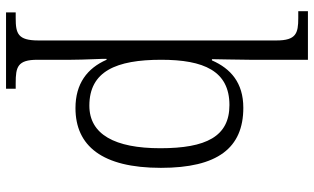

<svg xmlns="http://www.w3.org/2000/svg" viewBox="-222 -578 1040 636"><g transform="rotate(90 298.0 -260.0)"><path d="M21 240H274V208H255C202 208 178 202 178 136V25C178 -20 174 -86 175 -93H178C206 -29 257 10 338 10C463 10 536 -78 536 -273C536 -461 470 -546 337 -546C254 -546 207 -504 180 -442H176C176 -461 178 -525 178 -567V-760H17V-728H40C90 -728 114 -721 114 -656V133C114 201 91 208 40 208H21ZM330 -36C216 -36 178 -125 178 -274C178 -415 215 -500 328 -500C432 -500 471 -423 471 -271C471 -120 425 -36 330 -36Z"/></g></svg>

Font: Noto Serif Light
Style: Regular
Weight: 300
Designer: Monotype Design Team
Foundry: Monotype Imaging Inc.
Version: Version 2.013